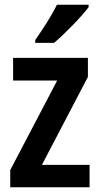

<svg xmlns="http://www.w3.org/2000/svg" viewBox="-20 -786 419 806"><path d="M352 -756V-766H219C197 -721 162 -667 128 -618V-606H207C253 -645 324 -718 352 -756ZM356 0V-94H156L349 -463V-543H35V-448H220L23 -72V0Z"/></svg>

Font: Noto Sans Sinhala UI Condensed SemiBold
Style: Regular
Weight: 600
Width: 3
Designer: Jelle Bosma - Monotype Design Team
Foundry: Monotype Imaging Inc.
Version: Version 2.006